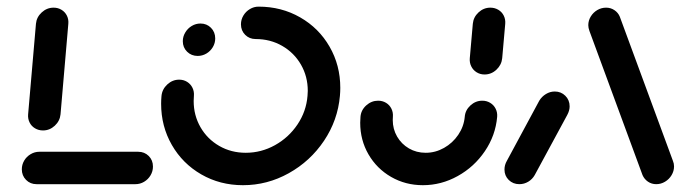

<svg xmlns="http://www.w3.org/2000/svg" viewBox="-20 -541 2026 564"><path d="M429.3 -51.9Q429.3 -37.8 422.2 -25.9Q415.2 -14.1 403.3 -7Q391.5 0 377.8 0H87.4Q68.9 0 56.5 -12.6Q44.1 -25.2 44.1 -43.7Q44.1 -57.4 51.1 -69.3Q58.1 -81.1 70 -88.1Q81.9 -95.2 95.6 -95.2H385.9Q404.4 -95.2 416.9 -82.8Q429.3 -70.4 429.3 -51.9ZM106.3 -157.8Q93.3 -157.8 82.8 -164.1Q72.2 -170.4 66.9 -181.3Q61.5 -192.2 62.6 -205.2L85.6 -471.1Q87.4 -490.7 102.6 -504.6Q117.8 -518.5 137.4 -518.5Q150.4 -518.5 160.7 -512.2Q171.1 -505.9 176.5 -495Q181.9 -484.1 180.7 -471.1L157.8 -205.2Q155.9 -185.6 140.9 -171.7Q125.9 -157.8 106.3 -157.8Z M517 -420Q517 -433.7 524.3 -445.7Q531.5 -457.8 543.3 -464.8Q555.2 -471.9 568.9 -471.9Q587.4 -471.9 599.8 -459.3Q612.2 -446.7 612.2 -428.1Q612.2 -414.4 605.2 -402.6Q598.1 -390.7 586.3 -383.7Q574.4 -376.7 560.7 -376.7Q542.2 -376.7 529.6 -389.1Q517 -401.5 517 -420ZM687.8 -469.6Q687.8 -483.3 695 -495.4Q702.2 -507.4 714.1 -514.4Q725.9 -521.5 739.6 -521.5Q806.7 -521.5 861.7 -490Q916.7 -458.5 948.1 -403.9Q979.6 -349.3 979.6 -283Q979.6 -271.5 978.5 -259.3Q972.2 -187.8 931.9 -127.6Q891.5 -67.4 828.3 -32.2Q765.2 3 693.7 3Q626.3 3 571.3 -28.7Q516.3 -60.4 484.8 -115.2Q453.3 -170 453.3 -236.3Q453.3 -247.8 454.4 -259.3Q456.3 -278.9 471.5 -293Q486.7 -307 506.3 -307Q519.3 -307 529.6 -300.6Q540 -294.1 545.4 -283.1Q550.7 -272.2 549.6 -259.3Q548.9 -248.9 548.9 -244.4Q548.9 -202.2 568.9 -167.4Q588.9 -132.6 623.9 -112.4Q658.9 -92.2 701.9 -92.2Q747.4 -92.2 787.8 -114.6Q828.1 -137 853.9 -175.4Q879.6 -213.7 883.3 -259.3Q884.1 -269.6 884.1 -274.1Q884.1 -316.3 864.1 -351.1Q844.1 -385.9 809.1 -406.1Q774.1 -426.3 731.1 -426.3Q712.6 -426.3 700.2 -438.7Q687.8 -451.1 687.8 -469.6Z M1396.7 -245.2Q1409.6 -245.2 1420 -238.9Q1430.4 -232.6 1435.9 -221.7Q1441.5 -210.7 1440.4 -197.8Q1435.6 -143 1404.3 -96.9Q1373 -50.7 1324.6 -23.9Q1276.3 3 1222.2 3Q1171.1 3 1128.9 -21.3Q1086.7 -45.6 1062.4 -87.6Q1038.1 -129.6 1038.1 -180.4Q1038.1 -185.9 1038.9 -197.8Q1040.4 -217.4 1055.7 -231.3Q1071.1 -245.2 1090.7 -245.2Q1103.7 -245.2 1114.1 -238.9Q1124.4 -232.6 1129.8 -221.7Q1135.2 -210.7 1134.1 -197.8Q1133.7 -194.4 1133.7 -188.5Q1133.7 -161.9 1146.5 -139.8Q1159.3 -117.8 1181.3 -105Q1203.3 -92.2 1230.4 -92.2Q1258.9 -92.2 1284.3 -106.5Q1309.6 -120.7 1326.1 -145Q1342.6 -169.3 1345.2 -197.8Q1346.7 -217.4 1361.9 -231.3Q1377 -245.2 1396.7 -245.2ZM1403.3 -322.2Q1390.4 -322.2 1380 -328.7Q1369.6 -335.2 1364.3 -346.1Q1358.9 -357 1360 -370L1368.9 -471.1Q1370.7 -490.7 1385.7 -504.6Q1400.7 -518.5 1420.4 -518.5Q1433.3 -518.5 1443.9 -512.2Q1454.4 -505.9 1459.8 -495Q1465.2 -484.1 1464.1 -471.1L1455.2 -370Q1453.3 -350.4 1438.3 -336.3Q1423.3 -322.2 1403.3 -322.2Z M1505.6 0Q1487 0 1474.4 -12.4Q1461.9 -24.8 1461.9 -43Q1461.9 -56.3 1468.9 -68.5L1564.1 -245.2Q1571.5 -257.4 1583.7 -264.8Q1595.9 -272.2 1609.6 -272.2Q1628.1 -272.2 1640.7 -259.6Q1653.3 -247 1653.3 -228.5Q1653.3 -216.3 1646.3 -203.3L1550.7 -26.7Q1543.7 -14.4 1531.7 -7.2Q1519.6 0 1505.6 0ZM1960 -52.2Q1960 -38.5 1952.8 -26.5Q1945.6 -14.4 1933.5 -7.2Q1921.5 0 1907.8 0Q1894.1 0 1883.3 -7.4Q1872.6 -14.8 1867.4 -26.7L1711.5 -450Q1708.1 -459.3 1708.1 -467Q1708.1 -480.7 1715.4 -492.6Q1722.6 -504.4 1734.6 -511.5Q1746.7 -518.5 1760.4 -518.5Q1774.1 -518.5 1785 -511.1Q1795.9 -503.7 1800.7 -491.9L1956.7 -68.5Q1960 -60.7 1960 -52.2Z"/></svg>

Font: 26F Galaxy Sans Extra Bold
Style: Italic
Weight: 800
Italic angle: -5°
Designer: C₂₉H₂₅N₃O₅
Version: Version 1.200